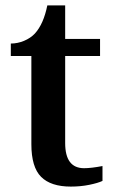

<svg xmlns="http://www.w3.org/2000/svg" viewBox="-20 -680 420 710"><path d="M96 -147V-473H20V-519Q45 -519 69 -529Q93 -539 109 -556Q141 -591 155 -660H221V-536H350V-473H221V-151Q221 -58 291 -58Q317 -58 359 -66V-11Q342 -3 310 3.5Q278 10 242 10Q168 10 132 -26Q96 -62 96 -147Z"/></svg>

Font: Noto Serif SemiBold
Style: Regular
Weight: 600
Designer: Monotype Design Team
Foundry: Monotype Imaging Inc.
Version: Version 1.001